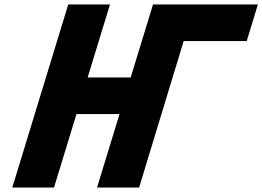

<svg xmlns="http://www.w3.org/2000/svg" viewBox="-20 -845 1182 865"><path d="M324.5 -331H518.4L417.2 0H417.7H605.2H606.7L807.5 -660H1091.5L1141.9 -825H857.4H669.9H669.4L568.8 -496H374.9L475.5 -825H287.5L35.3 0H223.3Z"/></svg>

Font: Hussar
Style: BdSuprConOblThree
Weight: 700
Foundry: Cannot Into Space Fonts
Version: Version 2.00